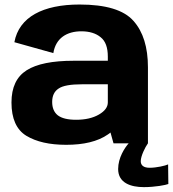

<svg xmlns="http://www.w3.org/2000/svg" viewBox="-20 -618 746 828"><path d="M469.5 0H535C518 19 489.5 62 489.5 111C489.5 171 544 189 600.5 189C648 189 695.5 180 706 175.5L705 91C693.5 96.5 655 105.5 625.5 105.5C598.5 105.5 587 94.5 587 77C587 55 606 16.5 618 0V-327.5C618 -414 597.5 -481 555.5 -528C514 -575 436.5 -598.5 323 -598.5C166 -598.5 62 -545 42 -436L210 -389C220.5 -454 268.5 -483 331 -483C365.5 -483 393.5 -474.5 414 -457.5C435 -441 445 -413 445 -374V-356H297.5C206 -356 138.5 -342.5 95 -315C51.5 -287.5 29.5 -241.5 29.5 -176C29.5 -106.5 51 -58.5 93.5 -32.5C136.5 -6.5 193.5 6.5 265.5 6.5C341.5 6.5 401 -8 443.5 -37C448 -40 452.5 -43 456.5 -46.5ZM445 -254.5V-176.5C445 -156.5 432.5 -139 406.5 -124C380.5 -109 348 -101.5 308 -101.5C272 -101.5 246 -108 229.5 -120.5C213 -133.5 205 -153 205 -178.5C205 -204.5 214 -224 232.5 -236C250.5 -248.5 284 -254.5 333.5 -254.5Z"/></svg>

Font: Anybody
Style: Bold
Weight: 700
Designer: Tyler Finck
Foundry: Etcetera Type Company
Version: Version 1.110